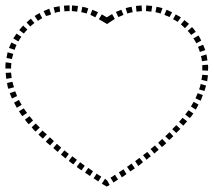

<svg xmlns="http://www.w3.org/2000/svg" viewBox="-20 -651 789 709"><path d="M374 38 385 32C380 23 377 18 377 17C374 14 371 12 368 9L356 27C359 29 365 33 374 38ZM337 -10C330 2 326 7 325 7L343 19L354 1C348 -2 342 -6 337 -10ZM436 -26C431 -22 425 -18 419 -15L430 4C436 0 442 -4 447 -8ZM306 -31 294 -13C301 -9 307 -5 312 -1C320 -13 324 -19 323 -19C317 -23 311 -27 306 -31ZM466 -47C461 -43 455 -39 449 -35L461 -18C467 -22 473 -26 478 -29ZM276 -52C267 -41 263 -35 264 -34C269 -30 275 -26 281 -22L293 -39C287 -44 281 -48 276 -52ZM495 -68 479 -56 491 -38C497 -43 503 -48 508 -52ZM247 -74 234 -57C239 -52 245 -48 251 -44L264 -61C258 -66 252 -70 247 -74ZM524 -90 508 -78C517 -67 521 -62 521 -61C526 -66 532 -70 537 -74ZM218 -96 205 -80C211 -75 217 -70 222 -66C230 -77 234 -82 234 -83C229 -87 223 -91 218 -96ZM552 -114C547 -109 541 -105 536 -101L550 -84L566 -98ZM190 -120C181 -109 176 -104 177 -104L193 -90L206 -106ZM579 -138C574 -133 569 -129 564 -124L578 -108C583 -112 589 -117 594 -122ZM164 -144C155 -134 150 -129 149 -128L165 -114L179 -130C174 -135 169 -140 164 -144ZM606 -163C601 -158 596 -153 590 -148L605 -134C610 -138 615 -143 620 -148ZM137 -169 122 -154C127 -149 133 -144 138 -139L153 -155C148 -159 142 -164 137 -169ZM631 -189C626 -184 621 -179 616 -174L631 -160C636 -165 641 -170 646 -175ZM112 -195 97 -181C100 -177 104 -172 111 -165L127 -180ZM654 -216C650 -211 646 -206 641 -201L657 -187L671 -203ZM89 -222 72 -209C77 -203 81 -197 86 -192L102 -206C98 -211 94 -217 89 -222ZM676 -244 664 -228 681 -215C686 -220 690 -226 694 -232ZM68 -251 50 -240 62 -222 80 -234C76 -239 72 -245 68 -251ZM695 -275C692 -269 688 -263 685 -258L703 -246C706 -252 710 -258 713 -265ZM50 -282 32 -272C35 -266 38 -260 42 -253L60 -264C56 -270 53 -276 50 -282ZM710 -307C707 -301 705 -295 702 -288L721 -279C724 -286 726 -293 729 -300ZM36 -314 16 -307 24 -287C36 -293 42 -296 43 -296C41 -302 39 -308 36 -314ZM721 -341C720 -334 718 -328 715 -321L735 -315L741 -335ZM26 -349C13 -346 6 -345 6 -344C7 -337 8 -330 11 -323L32 -329C29 -336 27 -342 26 -349ZM727 -375C726 -368 725 -362 724 -356L745 -351C746 -359 747 -366 748 -373ZM21 -383 1 -382 3 -360 23 -363ZM748 -412C734 -411 727 -411 727 -410V-391L748 -390C749 -398 749 -405 748 -412ZM1 -421C0 -414 0 -406 0 -398H21C21 -405 21 -411 22 -418ZM742 -450 722 -444C724 -437 725 -431 726 -425L746 -428C745 -436 744 -443 742 -450ZM8 -458C7 -451 5 -444 4 -437L24 -433C25 -439 27 -445 29 -452ZM730 -486 711 -478C714 -472 716 -466 718 -459L738 -466ZM22 -494C19 -487 16 -481 13 -474L34 -467C36 -473 38 -479 41 -485ZM713 -520C701 -513 695 -509 694 -509C699 -503 702 -497 705 -491L723 -501C720 -508 717 -514 713 -520ZM41 -527 29 -509 48 -498C51 -504 55 -510 59 -515ZM66 -557C61 -552 56 -546 51 -540L68 -527C72 -532 76 -537 81 -542C71 -551 66 -556 66 -557ZM661 -577 648 -561C653 -556 658 -552 663 -547L678 -563C672 -568 666 -572 661 -577ZM94 -582C89 -578 83 -573 78 -568L92 -553C97 -558 102 -562 107 -566ZM394 -599 374 -587C369 -590 363 -594 356 -598L345 -580L371 -565L375 -562C386 -569 395 -576 404 -581ZM629 -598 619 -580C625 -577 631 -574 636 -570L648 -587C642 -590 636 -594 629 -598ZM127 -603C120 -600 114 -596 108 -592L120 -574C125 -577 130 -581 136 -584C129 -596 126 -602 127 -603ZM321 -615C316 -602 313 -595 314 -596C320 -593 326 -590 332 -587L342 -606C335 -609 328 -612 321 -615ZM595 -615 587 -596C594 -593 600 -591 606 -588C613 -600 616 -606 615 -606C608 -609 602 -612 595 -615ZM428 -615 408 -607 417 -588C424 -591 430 -593 436 -596ZM162 -619C155 -616 148 -613 141 -610L150 -592C157 -593 163 -595 169 -598C164 -611 162 -618 162 -619ZM284 -626 280 -606C287 -605 293 -603 300 -601L306 -620C298 -623 291 -625 284 -626ZM558 -626 554 -606C560 -605 566 -603 573 -601L580 -621C572 -623 565 -625 558 -626ZM466 -626C459 -625 452 -623 444 -621L450 -601C457 -603 463 -605 470 -606ZM200 -628C193 -627 186 -625 178 -624L183 -603C189 -606 195 -607 202 -608ZM246 -631C245 -617 245 -610 246 -610C252 -609 258 -609 265 -608L268 -629ZM237 -631C230 -631 223 -631 216 -630L218 -609C224 -610 230 -610 237 -610ZM503 -631C496 -630 489 -630 482 -629L484 -608L504 -610ZM520 -631 519 -610 539 -608 542 -629ZM405 -6C405 -6 405 -6 405 -6C405 -6 405 -6 405 -6ZM405 -6C400 -2 394 2 388 5L399 23C404 20 410 16 416 12C408 1 405 -5 405 -6ZM325 7C325 7 325 7 325 7ZM521 -61C521 -61 521 -61 521 -61C521 -61 521 -61 521 -61ZM703 -533C699 -540 694 -546 689 -551C679 -542 674 -537 673 -537C678 -532 682 -527 686 -522C697 -530 702 -533 703 -533ZM703 -533C703 -533 703 -533 703 -533C703 -533 703 -533 703 -533Z"/></svg>

Font: ABC-Love-Monogram
Style: Regular
Weight: 400
Designer: Sadat Fauzi
Foundry: Intuisi Creative
Version: Version 001.000